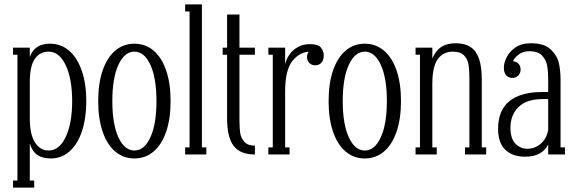

<svg xmlns="http://www.w3.org/2000/svg" viewBox="-20 -700 2614 870"><path d="M39 150V118H59V-452H39V-484H115V-442Q126 -472 148.5 -487Q171 -502 207 -502Q257 -502 294 -469.5Q331 -437 351 -378Q371 -319 371 -242Q371 -165 351.5 -106Q332 -47 295.5 -14.5Q259 18 211 18Q172 18 149 2Q126 -14 115 -50V118H135V150ZM200 -18Q249 -18 278 -80Q307 -142 307 -242Q307 -342 278 -404Q249 -466 200 -466Q161 -466 138 -433.5Q115 -401 115 -327V-165Q115 -91 138.5 -54.5Q162 -18 200 -18Z M589 18Q539 18 502 -13.5Q465 -45 445 -103.5Q425 -162 425 -242Q425 -322 445 -380.5Q465 -439 502 -470.5Q539 -502 589 -502Q639 -502 676 -470.5Q713 -439 733 -380.5Q753 -322 753 -242Q753 -162 733 -103.5Q713 -45 676 -13.5Q639 18 589 18ZM589 -18Q634 -18 661.5 -78Q689 -138 689 -242Q689 -346 661.5 -406Q634 -466 589 -466Q544 -466 516.5 -406Q489 -346 489 -242Q489 -138 516.5 -78Q544 -18 589 -18Z M819 0V-32H839V-648H819V-680H895V-32H915V0Z M1065 -155Q1065 -120 1068.5 -97Q1072 -74 1087.5 -57Q1103 -40 1135 -40V0Q1069 0 1039 -38.5Q1009 -77 1009 -165V-634H1065ZM1135 -452H989V-484H1135Z M1196 0V-32H1216V-452H1196V-484H1272V-381H1267Q1273 -438 1305.5 -469Q1338 -500 1385 -500Q1422 -500 1434.5 -484Q1447 -468 1447 -449Q1447 -428 1436.5 -416Q1426 -404 1408 -404Q1392 -404 1381.5 -415Q1371 -426 1371 -442Q1371 -450 1374 -457Q1377 -464 1382 -469L1387 -466Q1339 -466 1305.5 -424.5Q1272 -383 1272 -285V-32H1292V0Z M1633 18Q1583 18 1546 -13.5Q1509 -45 1489 -103.5Q1469 -162 1469 -242Q1469 -322 1489 -380.5Q1509 -439 1546 -470.5Q1583 -502 1633 -502Q1683 -502 1720 -470.5Q1757 -439 1777 -380.5Q1797 -322 1797 -242Q1797 -162 1777 -103.5Q1757 -45 1720 -13.5Q1683 18 1633 18ZM1633 -18Q1678 -18 1705.5 -78Q1733 -138 1733 -242Q1733 -346 1705.5 -406Q1678 -466 1633 -466Q1588 -466 1560.5 -406Q1533 -346 1533 -242Q1533 -138 1560.5 -78Q1588 -18 1633 -18Z M1863 0V-32H1883V-452H1863V-484H1939V-415H1932Q1946 -461 1973 -482.5Q2000 -504 2046 -504Q2086 -504 2112 -487Q2138 -470 2150.5 -434Q2163 -398 2163 -339V-32H2183V0H2087V-32H2107V-339Q2107 -379 2103.5 -404.5Q2100 -430 2083.5 -448Q2067 -466 2032 -466Q1988 -466 1963.5 -432Q1939 -398 1939 -319V-32H1959V0Z M2299 -423Q2317 -423 2328 -412.5Q2339 -402 2339 -385Q2339 -369 2328.5 -358Q2318 -347 2302 -347Q2284 -347 2273.5 -359Q2263 -371 2263 -394Q2263 -414 2275.5 -440Q2288 -466 2315.5 -485Q2343 -504 2386 -504Q2447 -504 2476.5 -475Q2506 -446 2513 -411.5Q2520 -377 2520 -339V-32H2540V0H2464V-339Q2464 -376 2459.5 -402Q2455 -428 2436.5 -448Q2418 -468 2378 -468Q2347 -468 2324.5 -448.5Q2302 -429 2300 -406ZM2359 10Q2303 10 2270 -21Q2237 -52 2237 -117Q2237 -200 2288 -241.5Q2339 -283 2438 -283H2474V-251H2438Q2366 -251 2329.5 -215Q2293 -179 2293 -121Q2293 -72 2315.5 -49Q2338 -26 2370 -26Q2404 -26 2430.5 -49Q2457 -72 2464 -111H2482Q2477 -70 2463 -43.5Q2449 -17 2423.5 -3.5Q2398 10 2359 10Z"/></svg>

Font: Margherita Variable
Style: Regular
Weight: 400
Designer: James Puckett
Foundry: Dunwich Type Founders
Version: Version 1.008